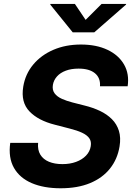

<svg xmlns="http://www.w3.org/2000/svg" viewBox="-20 -969 694 999"><path d="M295.3 10.6Q208.2 10.6 145.4 -16.1Q82.6 -42.9 52.6 -95.6Q22.6 -148.4 33.3 -225.8H178.3Q174.8 -189 189.9 -164.3Q204.9 -139.7 234.6 -127.4Q264.2 -115.1 304.6 -115.1Q344.4 -115.1 376 -126.8Q407.5 -138.4 427.6 -159.3Q447.6 -180.2 452.1 -207.9Q456.4 -233 444.5 -249.7Q432.6 -266.5 406.7 -278.5Q380.7 -290.6 342.1 -300.2L265.3 -320.1Q179.2 -341.7 133.5 -389.2Q87.7 -436.6 100.9 -517.8Q111.5 -583.5 152.7 -632.9Q193.9 -682.3 257.8 -709.8Q321.8 -737.3 401 -737.3Q481.3 -737.3 539.3 -709.8Q597.3 -682.3 625.5 -633.3Q653.6 -584.3 644.2 -520.2H500.3Q503.3 -563.7 474 -587.9Q444.8 -612 388.8 -612Q350.7 -612 322.2 -601.2Q293.7 -590.5 276.6 -571.4Q259.6 -552.3 255.3 -528.1Q250.8 -501.3 264 -483.5Q277.2 -465.8 302.1 -454.7Q326.9 -443.6 356.7 -436L419.5 -420Q463.4 -409.3 500.1 -391.9Q536.7 -374.5 562.3 -348.9Q587.8 -323.3 598.7 -288.2Q609.6 -253.2 602.1 -207.2Q591.3 -141 552.3 -92Q513.3 -43 448.6 -16.2Q384 10.6 295.3 10.6ZM369.6 -948.7 425.5 -865.6 508.7 -948.7H636.4L635.7 -945.1L470.6 -800.8H358.3L241.6 -945.1L242.3 -948.7Z"/></svg>

Font: Inter Variable
Style: Italic
Weight: 400
Italic angle: -9.39999°
Designer: Rasmus Andersson
Foundry: rsms
Version: Version 4.001;git-9221beed3